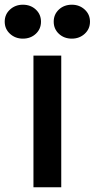

<svg xmlns="http://www.w3.org/2000/svg" viewBox="-77 -795 402 815"><path d="M183 0H65V-559H183ZM-57 -703Q-57 -734 -34.5 -754.5Q-12 -775 20 -775Q53 -775 75 -754.5Q97 -734 97 -703Q97 -672 75 -651.5Q53 -631 20 -631Q-12 -631 -34.5 -651.5Q-57 -672 -57 -703ZM151 -703Q151 -734 173 -754.5Q195 -775 228 -775Q260 -775 282.5 -754.5Q305 -734 305 -703Q305 -672 282.5 -651.5Q260 -631 228 -631Q195 -631 173 -651.5Q151 -672 151 -703Z"/></svg>

Font: Open Sauce One SemiBold
Style: Regular
Weight: 600
Designer: Alfredo Marco Pradil
Foundry: Creative Sauce Fz LLC
Version: Version 1.477